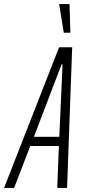

<svg xmlns="http://www.w3.org/2000/svg" viewBox="-60 -919 416 939"><path d="M-40 0 229 -688H293L268 0H220L228 -205H88L9 0ZM106 -250H230L246 -604H241ZM252 -759 230 -894V-899H280L284 -764V-759Z"/></svg>

Font: Saira UltraCondensed Light
Style: Italic
Weight: 300
Width: 1
Italic angle: -12°
Designer: Hector Gatti with collaboration of the Omnibus-Type team
Foundry: Omnibus-Type
Version: Version 1.101